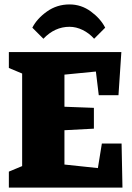

<svg xmlns="http://www.w3.org/2000/svg" viewBox="-20 -847 598 867"><path d="M20 -72 80 -97V-515L20 -540V-612H528L515 -417H426L413 -524L271 -510V-365L404 -360V-266L271 -259V-104L422 -88L440 -199H529L533 0H20ZM126 -722Q147 -763 192 -795Q237 -827 294 -827Q347 -827 390.5 -795Q434 -763 455 -722L405 -672Q383 -697 353.5 -711.5Q324 -726 294 -726Q227 -726 176 -672Z"/></svg>

Font: Grenze Black
Style: Regular
Weight: 900
Designer: Renata Polastri
Foundry: Omnibus-Type
Version: Version 1.002; ttfautohint (v1.8)